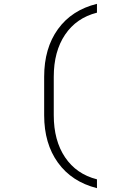

<svg xmlns="http://www.w3.org/2000/svg" viewBox="-20 -860 640 1000"><path d="M485 120Q354 87 282 -12.5Q210 -112 210 -260V-460Q210 -609 282 -708.5Q354 -808 485 -840V-794Q378 -767 319 -679.5Q260 -592 260 -460V-260Q260 -128 319 -40.5Q378 47 485 74Z"/></svg>

Font: Pitagon Sans Mono Thin
Style: Regular
Weight: 100
Monospace: yes
Designer: Travis Tran
Foundry: Pitagon
Version: Version 1.001; ttfautohint (v1.8.4.7-5d5b);gftools[0.9.26]